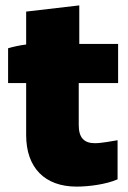

<svg xmlns="http://www.w3.org/2000/svg" viewBox="-20 -683 475 712"><path d="M264 9C308 9 373 1 416 -18V-163C397 -160 357 -152 332 -152C293 -152 272 -171 272 -219V-375H418V-520H274V-663L77 -640V-518C53 -515 26 -509 10 -504V-375H77V-182C77 -61 146 9 264 9Z"/></svg>

Font: Fixel Display Black
Style: Regular
Weight: 900
Designer: AlfaBravo + MacPaw
Foundry: Kyrylo Tkachov, Marchela Mozhyna, Serhii Makarenko, Maria Weinstein, Zakhar Kryvoshyya
Version: Version 1.211